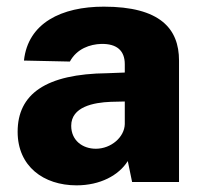

<svg xmlns="http://www.w3.org/2000/svg" viewBox="-20 -547 612 577"><path d="M210 10C281 10 337 -20 364 -63L377 0H518V-365C518 -461 461 -527 292 -527C165 -527 64 -478 52 -365L190 -362C211 -401 251 -414 284 -415C331 -416 355 -395 355 -354V-329L303 -327C117 -325 33 -264 33 -151C33 -47 111 10 210 10ZM268 -100C228 -100 194 -125 194 -169C194 -226 261 -239 313 -241L355 -242V-174C354 -135 314 -100 268 -100Z"/></svg>

Font: United Sans ExtraBold
Style: Regular
Weight: 800
Designer: Pablo Impallari, Rodrigo Fuenzalida (Modified by Dan O. Williams)
Version: Version 1.000;PS 001.000;hotconv 1.0.88;makeotf.lib2.5.64775